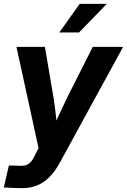

<svg xmlns="http://www.w3.org/2000/svg" viewBox="-34 -764 654 989"><path d="M-14.2 201.7 11.7 88.4 66.9 89.8Q86.4 91.3 100.8 86.2Q115.2 81.1 126.2 68.4Q137.2 55.7 146.5 34.7L164.6 -1L50.8 -522.5H197.3L241.7 -261.2Q249 -214.4 254.2 -166.7Q259.3 -119.1 264.2 -70.8H225.1Q245.6 -119.1 267.3 -166.7Q289.1 -214.4 312 -261.2L443.8 -522.5H600.1L272.9 76.2Q249.5 118.7 221.2 147.5Q192.9 176.3 158 190.7Q123 205.1 80.1 205.1Q56.2 205.1 31.7 204.1Q7.3 203.1 -14.2 201.7ZM271.5 -596.7 376.5 -744.1H516.1L373 -596.7Z"/></svg>

Font: Inter 28pt
Style: Bold Italic
Weight: 700
Italic angle: -9.3988°
Designer: Rasmus Andersson
Foundry: rsms
Version: Version 4.001;git-66647c0bb